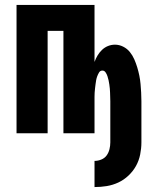

<svg xmlns="http://www.w3.org/2000/svg" viewBox="-20 -540 640 778"><path d="M363 218V112Q377 112 390.5 106.5Q404 101 412 90Q420 79 423.5 65Q427 51 427 37V-130Q427 -139 426.5 -147.5Q426 -156 426 -164.5Q426 -173 425 -181Q424 -189 423 -197.5Q422 -206 420 -214.5Q418 -223 415.5 -231Q413 -239 408 -246.5Q403 -254 395 -254Q386 -254 381.5 -246.5Q377 -239 374 -231Q371 -223 369.5 -214.5Q368 -206 367 -197.5Q366 -189 365 -181Q364 -173 363.5 -164.5Q363 -156 363 -147.5Q363 -139 363 -130V0H237V-415H173V0H47V-520H363V-289Q368 -303 375.5 -315.5Q383 -328 393.5 -338Q404 -348 417.5 -353.5Q431 -359 446 -359Q463 -359 479 -351Q495 -343 506 -329.5Q517 -316 524 -300Q531 -284 536 -267.5Q541 -251 544.5 -234Q548 -217 549.5 -199.5Q551 -182 552 -165Q553 -148 553 -130V37Q553 61 548 86Q543 111 531 132.5Q519 154 500.5 171.5Q482 189 459.5 199.5Q437 210 412.5 214Q388 218 363 218Z"/></svg>

Font: Iosevka SS04 XBd Ex
Style: Regular
Weight: 800
Width: 7
Monospace: yes
Designer: Belleve Invis
Foundry: Belleve Invis
Version: Version 19.0.0; ttfautohint (v1.8.4)